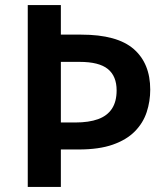

<svg xmlns="http://www.w3.org/2000/svg" viewBox="-20 -734 653 754"><path d="M570 -382Q570 -336 556 -293.5Q542 -251 509.5 -218Q477 -185 423 -166Q369 -147 289 -147H219V0H89V-714H219V-598H299Q440 -598 505 -541.5Q570 -485 570 -382ZM276 -253Q329 -253 365 -266Q401 -279 419.5 -307Q438 -335 438 -379Q438 -435 403.5 -463Q369 -491 293 -491H219V-253Z"/></svg>

Font: Noto Sans Khmer SemiBold
Style: Regular
Weight: 600
Version: Version 2.003